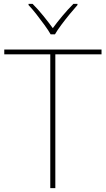

<svg xmlns="http://www.w3.org/2000/svg" viewBox="-20 -969 545 989"><path d="M265 0H239V-689H2V-714H503V-689H265ZM241 -792Q229 -813 209 -840.5Q189 -868 167.5 -895.5Q146 -923 127 -943V-949H148Q176 -921 203.5 -887Q231 -853 252 -824Q273 -853 301.5 -887Q330 -921 358 -949H379V-943Q361 -923 338.5 -895.5Q316 -868 295.5 -840.5Q275 -813 263 -792Z"/></svg>

Font: Noto Sans Bengali Thin
Style: Regular
Weight: 100
Designer: Jelle Bosma - Monotype Design Team
Foundry: Monotype Imaging Inc.
Version: Version 2.003; ttfautohint (v1.8.4.7-5d5b)